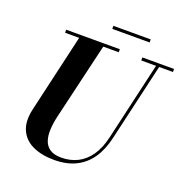

<svg xmlns="http://www.w3.org/2000/svg" viewBox="-152 -1008 1119 1160"><g transform="rotate(20 407.0 -428.0)"><path d="M320.5 14.5Q239 14.5 181.6 -12.5Q124.3 -39.5 100.4 -93.8Q76.5 -148 95.5 -230L215.5 -750H370.5L250.5 -240Q239.5 -193 237.4 -152Q235.3 -111 245.9 -79.9Q256.5 -48.8 283.3 -31.1Q310 -13.5 356.3 -13.5Q413.3 -13.5 459.9 -36.8Q506.5 -60 539.8 -108Q573 -156 590 -230L709.8 -750H729.8L609.5 -230Q591.5 -151.5 553.8 -97Q516 -42.5 457.8 -14Q399.5 14.5 320.5 14.5ZM120.5 -730.5V-750H465.5V-730.5ZM610.3 -730.5V-750H814V-730.5ZM380.5 -850V-869.5H620.5V-850Z"/></g></svg>

Font: Bodoni Moda
Style: Italic
Weight: 400
Italic angle: -13°
Designer: Owen Earl
Foundry: indestructible type
Version: Version 2.005